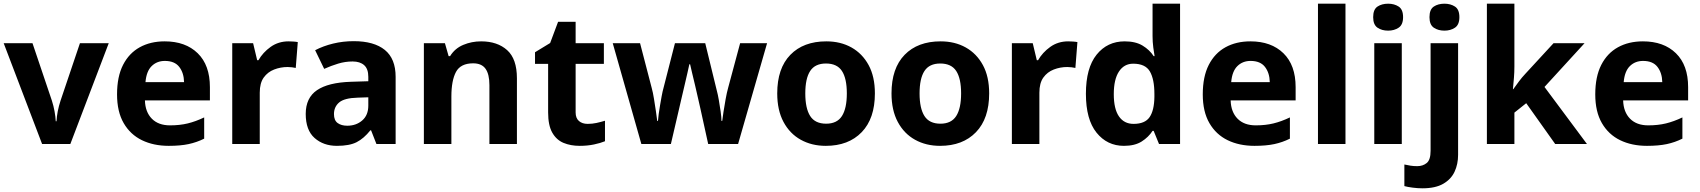

<svg xmlns="http://www.w3.org/2000/svg" viewBox="-20 -780 9207 1040"><path d="M208 0 0 -546H156L261 -235Q270 -207 275.5 -177Q281 -147 282 -123H286Q289 -177 308 -235L413 -546H569L361 0Z M872 -556Q985 -556 1051 -491.5Q1117 -427 1117 -308V-236H765Q767 -173 802.5 -137Q838 -101 901 -101Q954 -101 997 -111.5Q1040 -122 1086 -144V-29Q1046 -9 1001.5 0.5Q957 10 894 10Q812 10 749 -20.5Q686 -51 650 -113Q614 -175 614 -269Q614 -365 646.5 -428.5Q679 -492 737 -524Q795 -556 872 -556ZM873 -450Q830 -450 801.5 -422Q773 -394 768 -335H977Q976 -385 951 -417.5Q926 -450 873 -450Z M1543 -556Q1554 -556 1569 -555Q1584 -554 1593 -552L1582 -412Q1575 -414 1561.5 -415.5Q1548 -417 1538 -417Q1500 -417 1465 -403.5Q1430 -390 1408.5 -360Q1387 -330 1387 -278V0H1238V-546H1351L1373 -454H1380Q1404 -496 1446 -526Q1488 -556 1543 -556Z M1896 -557Q2006 -557 2064.5 -509.5Q2123 -462 2123 -364V0H2019L1990 -74H1986Q1951 -30 1912 -10Q1873 10 1805 10Q1732 10 1684 -32.5Q1636 -75 1636 -163Q1636 -250 1697 -291.5Q1758 -333 1880 -337L1975 -340V-364Q1975 -407 1952.5 -427Q1930 -447 1890 -447Q1850 -447 1812 -435.5Q1774 -424 1736 -407L1687 -508Q1731 -531 1784.5 -544Q1838 -557 1896 -557ZM1917 -251Q1845 -249 1817 -225Q1789 -201 1789 -162Q1789 -128 1809 -113.5Q1829 -99 1861 -99Q1909 -99 1942 -127.5Q1975 -156 1975 -208V-253Z M2586 -556Q2674 -556 2727 -508.5Q2780 -461 2780 -356V0H2631V-319Q2631 -378 2610 -407.5Q2589 -437 2543 -437Q2475 -437 2450 -390.5Q2425 -344 2425 -257V0H2276V-546H2390L2410 -476H2418Q2444 -518 2489.5 -537Q2535 -556 2586 -556Z M3163 -109Q3188 -109 3211 -114Q3234 -119 3257 -126V-15Q3233 -5 3197.5 2.5Q3162 10 3120 10Q3071 10 3032.5 -6Q2994 -22 2971.5 -61.5Q2949 -101 2949 -171V-434H2878V-497L2960 -547L3003 -662H3098V-546H3251V-434H3098V-171Q3098 -140 3116 -124.5Q3134 -109 3163 -109Z M3774 -191Q3770 -208 3762.5 -241.5Q3755 -275 3746 -313.5Q3737 -352 3729 -384.5Q3721 -417 3718 -432H3714Q3711 -417 3703.5 -384.5Q3696 -352 3687 -313.5Q3678 -275 3670 -241Q3662 -207 3658 -189L3614 0H3454L3299 -546H3447L3510 -304Q3517 -279 3522.5 -244Q3528 -209 3533 -176.5Q3538 -144 3540 -125H3544Q3545 -139 3548 -162.5Q3551 -186 3555.5 -211Q3560 -236 3563.5 -256.5Q3567 -277 3569 -284L3636 -546H3800L3864 -284Q3868 -270 3873.5 -239Q3879 -208 3883.5 -176Q3888 -144 3888 -125H3892Q3894 -142 3899 -174.5Q3904 -207 3910.5 -243Q3917 -279 3924 -304L3989 -546H4135L3978 0H3816Z M4719 -274Q4719 -138 4647.5 -64Q4576 10 4453 10Q4377 10 4317.5 -23Q4258 -56 4224 -119.5Q4190 -183 4190 -274Q4190 -410 4261 -483Q4332 -556 4456 -556Q4533 -556 4592 -523Q4651 -490 4685 -427.5Q4719 -365 4719 -274ZM4342 -274Q4342 -193 4368.5 -151.5Q4395 -110 4455 -110Q4514 -110 4540.5 -151.5Q4567 -193 4567 -274Q4567 -355 4540.5 -395.5Q4514 -436 4454 -436Q4395 -436 4368.5 -395.5Q4342 -355 4342 -274Z M5338 -274Q5338 -138 5266.5 -64Q5195 10 5072 10Q4996 10 4936.5 -23Q4877 -56 4843 -119.5Q4809 -183 4809 -274Q4809 -410 4880 -483Q4951 -556 5075 -556Q5152 -556 5211 -523Q5270 -490 5304 -427.5Q5338 -365 5338 -274ZM4961 -274Q4961 -193 4987.5 -151.5Q5014 -110 5074 -110Q5133 -110 5159.5 -151.5Q5186 -193 5186 -274Q5186 -355 5159.5 -395.5Q5133 -436 5073 -436Q5014 -436 4987.5 -395.5Q4961 -355 4961 -274Z M5766 -556Q5777 -556 5792 -555Q5807 -554 5816 -552L5805 -412Q5798 -414 5784.5 -415.5Q5771 -417 5761 -417Q5723 -417 5688 -403.5Q5653 -390 5631.5 -360Q5610 -330 5610 -278V0H5461V-546H5574L5596 -454H5603Q5627 -496 5669 -526Q5711 -556 5766 -556Z M6068 10Q5977 10 5919.5 -61.5Q5862 -133 5862 -272Q5862 -412 5920 -484Q5978 -556 6072 -556Q6131 -556 6169 -533Q6207 -510 6229 -476H6234Q6231 -492 6227 -522.5Q6223 -553 6223 -585V-760H6372V0H6258L6229 -71H6223Q6201 -37 6164 -13.5Q6127 10 6068 10ZM6120 -109Q6182 -109 6207 -145.5Q6232 -182 6233 -255V-271Q6233 -351 6208.5 -393Q6184 -435 6118 -435Q6069 -435 6041 -392.5Q6013 -350 6013 -270Q6013 -190 6041 -149.5Q6069 -109 6120 -109Z M6753 -556Q6866 -556 6932 -491.5Q6998 -427 6998 -308V-236H6646Q6648 -173 6683.5 -137Q6719 -101 6782 -101Q6835 -101 6878 -111.5Q6921 -122 6967 -144V-29Q6927 -9 6882.5 0.5Q6838 10 6775 10Q6693 10 6630 -20.5Q6567 -51 6531 -113Q6495 -175 6495 -269Q6495 -365 6527.5 -428.5Q6560 -492 6618 -524Q6676 -556 6753 -556ZM6754 -450Q6711 -450 6682.5 -422Q6654 -394 6649 -335H6858Q6857 -385 6832 -417.5Q6807 -450 6754 -450Z M7268 0H7119V-760H7268Z M7499 -760Q7532 -760 7556 -744.5Q7580 -729 7580 -687Q7580 -646 7556 -630Q7532 -614 7499 -614Q7465 -614 7441.5 -630Q7418 -646 7418 -687Q7418 -729 7441.5 -744.5Q7465 -760 7499 -760ZM7573 -546V0H7424V-546Z M7723 -687Q7723 -729 7746.5 -744.5Q7770 -760 7804 -760Q7837 -760 7861 -744.5Q7885 -729 7885 -687Q7885 -646 7861 -630Q7837 -614 7804 -614Q7770 -614 7746.5 -630Q7723 -646 7723 -687ZM7685 240Q7660 240 7632.5 236.5Q7605 233 7587 228V111Q7605 115 7621 117.5Q7637 120 7657 120Q7687 120 7708 103Q7729 86 7729 37V-546H7878V59Q7878 109 7859 150Q7840 191 7797.5 215.5Q7755 240 7685 240Z M8183 -420Q8183 -389 8180.5 -358.5Q8178 -328 8175 -297H8177Q8192 -318 8208 -339.5Q8224 -361 8242 -380L8395 -546H8563L8346 -309L8576 0H8404L8247 -221L8183 -170V0H8034V-760H8183Z M8879 -556Q8992 -556 9058 -491.5Q9124 -427 9124 -308V-236H8772Q8774 -173 8809.5 -137Q8845 -101 8908 -101Q8961 -101 9004 -111.5Q9047 -122 9093 -144V-29Q9053 -9 9008.5 0.5Q8964 10 8901 10Q8819 10 8756 -20.5Q8693 -51 8657 -113Q8621 -175 8621 -269Q8621 -365 8653.5 -428.5Q8686 -492 8744 -524Q8802 -556 8879 -556ZM8880 -450Q8837 -450 8808.5 -422Q8780 -394 8775 -335H8984Q8983 -385 8958 -417.5Q8933 -450 8880 -450Z"/></svg>

Font: Noto Sans Kannada
Style: Bold
Weight: 700
Designer: Jelle Bosma - Monotype Design Team
Foundry: Monotype Imaging Inc.
Version: Version 2.005; ttfautohint (v1.8.4.7-5d5b)